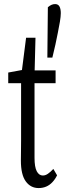

<svg xmlns="http://www.w3.org/2000/svg" viewBox="-20 -847 343 956"><path d="M254.4 -826.7Q269.5 -826.7 276.1 -814.7Q282.7 -802.7 282.7 -781.7Q282.7 -765.1 278.3 -738.8Q273.9 -712.4 267.8 -682.9Q261.7 -653.3 255.9 -625L240.7 -560.1H215.8L218.3 -811Q228 -819.3 236.6 -823Q245.1 -826.7 254.4 -826.7ZM117.7 -432.6V-496.6H256.8V-432.6ZM172.4 89.4Q132.3 89.4 108.2 55.9Q84 22.5 84 -47.4Q84 -69.8 84.5 -92.5Q85 -115.2 85 -148.9V-432.6H21V-485.8L116.7 -503.4L85 -464.4L109.9 -659.2H156.7L151.9 -472.7V-448.2V-61Q151.9 -15.1 163.1 5.9Q174.3 26.9 193.4 26.9Q206.1 26.9 218.5 18.3Q231 9.8 245.6 -5.9L264.2 25.9Q254.4 45.9 240.5 60.5Q226.6 75.2 209.5 82.3Q192.4 89.4 172.4 89.4Z"/></svg>

Font: Scarab Serif
Style: Regular
Weight: 400
Designer: John Roberts
Foundry: Scarab
Version: 1.0